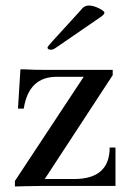

<svg xmlns="http://www.w3.org/2000/svg" viewBox="-20 -673 481 695"><path d="M165 -493Q152 -493 152 -501Q152 -504 170 -524L265 -628Q276 -641 279 -644Q282 -647 288 -650Q294 -653 301 -653Q318 -653 338 -643Q358 -633 358 -627Q358 -622 348 -614L185 -502Q173 -493 165 -493ZM377 -139H398V0H138Q108 0 71.5 1Q35 2 34 2V-18L283 -395H185Q84 -395 66 -280H45L54 -422H68Q82 -421 104.5 -420.5Q127 -420 150 -420H388V-401L142 -25H248Q377 -25 377 -139Z"/></svg>

Font: Unna
Style: Regular
Weight: 400
Designer: Jorge de Buen U.
Foundry: Omnibus-Type
Version: Version 2.006;PS 002.006;hotconv 1.0.70;makeotf.lib2.5.58329